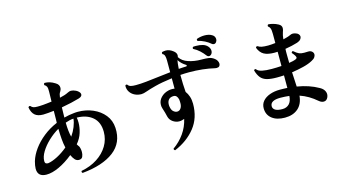

<svg xmlns="http://www.w3.org/2000/svg" viewBox="-93 -1250 3186 1719"><g transform="rotate(-15 1500.0 -390.5)"><path d="M498 54Q491 49 491 42Q491 38 494 34Q578 18 641.5 -23Q705 -64 740.5 -123Q776 -182 776 -253Q776 -343 720.5 -390Q665 -437 575 -438Q577 -427 578 -415Q579 -403 579 -390Q579 -347 564.5 -299Q550 -251 513 -207Q517 -200 521 -194Q525 -188 529 -183Q533 -177 536.5 -161.5Q540 -146 540 -129Q540 -107 531.5 -87Q523 -67 497 -67Q475 -67 459.5 -84.5Q444 -102 432 -129Q365 -75 300 -45Q235 -15 183 -15Q101 -15 101 -91Q101 -105 104 -122Q107 -139 112 -158Q128 -212 166.5 -265Q205 -318 262 -363.5Q319 -409 390 -439L391 -468L392 -550Q364 -547 338.5 -544.5Q313 -542 293 -542Q242 -542 215.5 -565.5Q189 -589 181 -638Q188 -651 200 -646Q211 -633 224 -628.5Q237 -624 261 -624Q272 -624 284.5 -624.5Q297 -625 313 -626Q332 -628 352.5 -630Q373 -632 394 -635L396 -726Q397 -759 390.5 -773Q384 -787 371 -793Q370 -795 369.5 -797Q369 -799 369 -801Q369 -810 377 -813Q400 -813 423.5 -806Q447 -799 472 -783Q489 -773 496 -761Q503 -749 503 -735Q503 -718 491 -699Q485 -692 481.5 -679Q478 -666 476 -649Q499 -654 519.5 -660.5Q540 -667 555 -675Q572 -684 586 -684Q595 -684 607 -681Q633 -674 650.5 -659Q668 -644 668 -629Q668 -609 637 -599Q603 -589 559.5 -579Q516 -569 470 -561Q469 -539 469 -516Q469 -493 468 -467Q491 -473 514.5 -477.5Q538 -482 562 -484Q571 -485 580 -485.5Q589 -486 598 -486Q672 -486 736 -458.5Q800 -431 841 -380.5Q882 -330 886 -260Q894 -121 791 -42.5Q688 36 498 54ZM224 -110Q262 -116 310.5 -141Q359 -166 407 -206Q398 -245 394.5 -289.5Q391 -334 390 -384Q337 -353 292 -310Q247 -267 220 -222Q193 -177 193 -138Q193 -120 202 -114.5Q211 -109 224 -110ZM483 -286Q509 -323 525 -363Q541 -403 544 -437Q525 -436 506.5 -431.5Q488 -427 468 -420Q469 -337 483 -286Z M1351 72Q1345 70 1342 65Q1339 60 1340 55Q1402 11 1443.5 -48Q1485 -107 1501 -178Q1496 -176 1490 -174.5Q1484 -173 1478 -171Q1466 -168 1454 -168Q1423 -168 1395.5 -187Q1368 -206 1360 -238Q1356 -258 1350.5 -276Q1345 -294 1337 -320Q1334 -328 1333 -336.5Q1332 -345 1332 -353Q1332 -391 1360 -420.5Q1388 -450 1430 -460Q1445 -464 1463 -464Q1469 -464 1475.5 -463.5Q1482 -463 1488 -462V-558Q1390 -545 1331 -529.5Q1272 -514 1240.5 -502.5Q1209 -491 1190 -491Q1157 -491 1129 -504.5Q1101 -518 1084.5 -543Q1068 -568 1069 -601Q1076 -613 1088 -606Q1098 -591 1115.5 -586.5Q1133 -582 1162 -582Q1204 -582 1257.5 -587.5Q1311 -593 1370.5 -600.5Q1430 -608 1488 -614V-724Q1488 -749 1483 -766Q1478 -783 1464 -788Q1461 -793 1461 -797Q1461 -805 1467 -808Q1476 -810 1484.5 -811Q1493 -812 1500 -812Q1534 -812 1568 -785Q1592 -766 1592 -744Q1592 -736 1589 -727Q1614 -687 1668.5 -669Q1723 -651 1788 -651Q1791 -651 1796 -651Q1826 -651 1854 -647.5Q1882 -644 1907 -624Q1921 -613 1927.5 -599.5Q1934 -586 1934 -574Q1934 -561 1926 -552Q1918 -543 1901 -543Q1897 -543 1893 -543.5Q1889 -544 1884 -545Q1834 -557 1774.5 -563.5Q1715 -570 1652 -570Q1611 -570 1570 -567Q1570 -479 1576 -408Q1593 -386 1603 -356Q1613 -326 1613 -288Q1613 -158 1541.5 -68Q1470 22 1351 72ZM1458 -257Q1479 -257 1492 -275.5Q1505 -294 1505 -322Q1505 -332 1504.5 -341Q1504 -350 1503 -358Q1493 -400 1462 -400Q1431 -400 1416 -382.5Q1401 -365 1401 -338Q1401 -334 1401 -329.5Q1401 -325 1402 -320Q1407 -286 1424 -271.5Q1441 -257 1458 -257ZM1841 -675Q1823 -699 1798 -722.5Q1773 -746 1740 -763Q1739 -765 1739 -769Q1739 -778 1746 -781Q1753 -782 1759.5 -782Q1766 -782 1772 -782Q1807 -782 1835 -773.5Q1863 -765 1880 -744Q1888 -734 1891.5 -724Q1895 -714 1895 -705Q1895 -687 1885 -675Q1875 -663 1862 -663Q1850 -663 1841 -675ZM1914 -763Q1891 -783 1861 -798.5Q1831 -814 1796 -822Q1794 -825 1794 -831Q1794 -839 1799 -841Q1834 -853 1869 -853Q1889 -853 1906.5 -849Q1924 -845 1938 -836Q1952 -828 1957.5 -816.5Q1963 -805 1963 -794Q1963 -779 1954 -767.5Q1945 -756 1932 -756Q1922 -756 1914 -763ZM1570 -623Q1589 -625 1606.5 -625.5Q1624 -626 1640 -627Q1647 -627 1647 -634Q1647 -639 1641 -642Q1624 -652 1608 -667Q1592 -682 1579 -702Q1576 -691 1574 -670Q1572 -649 1570 -623Z M2377 45Q2301 45 2257 10Q2213 -25 2213 -85Q2213 -124 2237 -151.5Q2261 -179 2302.5 -194Q2344 -209 2395 -209Q2413 -209 2430.5 -208.5Q2448 -208 2465 -207V-323Q2448 -322 2431.5 -321.5Q2415 -321 2399 -321Q2343 -321 2307.5 -331Q2272 -341 2251.5 -365.5Q2231 -390 2218 -434Q2223 -448 2236 -442Q2250 -422 2286 -414.5Q2322 -407 2374 -407Q2419 -407 2465 -410V-542Q2458 -542 2450.5 -541.5Q2443 -541 2436 -541Q2375 -541 2340 -560Q2305 -579 2287 -626Q2290 -640 2304 -637Q2317 -627 2338.5 -622.5Q2360 -618 2398 -618Q2413 -618 2430 -619.5Q2447 -621 2465 -623V-706Q2465 -744 2458.5 -760Q2452 -776 2440 -782Q2439 -784 2439 -788Q2439 -798 2448 -801Q2466 -800 2490.5 -793.5Q2515 -787 2537 -775Q2552 -767 2558 -757Q2564 -747 2564 -735Q2564 -720 2555 -697Q2551 -686 2548 -671Q2545 -656 2543 -636Q2563 -641 2580.5 -646Q2598 -651 2610 -657Q2624 -664 2636 -664Q2647 -664 2660 -660Q2679 -655 2688.5 -644Q2698 -633 2698 -621Q2698 -608 2687.5 -595.5Q2677 -583 2654 -575Q2629 -567 2599.5 -560.5Q2570 -554 2539 -549Q2538 -537 2538 -523.5Q2538 -510 2538 -494Q2538 -475 2538.5 -455.5Q2539 -436 2539 -419Q2559 -422 2575.5 -426Q2592 -430 2603 -435Q2615 -440 2615 -449Q2615 -464 2584 -499Q2585 -505 2589.5 -509.5Q2594 -514 2599 -512Q2627 -488 2645.5 -480Q2664 -472 2693 -472Q2701 -472 2711 -472.5Q2721 -473 2732 -473Q2752 -473 2764.5 -461.5Q2777 -450 2777 -434Q2777 -422 2768 -408.5Q2759 -395 2737 -384Q2703 -365 2651 -352Q2599 -339 2542 -331Q2544 -289 2546 -256Q2548 -223 2549 -197Q2661 -179 2745 -131Q2771 -117 2783 -98.5Q2795 -80 2795 -60Q2795 -45 2787 -29Q2774 -4 2749 -4Q2727 -4 2706 -22Q2670 -53 2632 -75.5Q2594 -98 2552 -112Q2545 -35 2498.5 5Q2452 45 2377 45ZM2375 -35Q2413 -35 2437 -59.5Q2461 -84 2464 -133Q2445 -135 2424.5 -136.5Q2404 -138 2382 -138Q2287 -138 2287 -84Q2287 -62 2308 -48.5Q2329 -35 2375 -35Z"/></g></svg>

Font: Zen Antique
Style: Regular
Weight: 400
Designer: Yoshimichi Ohira
Foundry: Positype
Version: Version 1.001